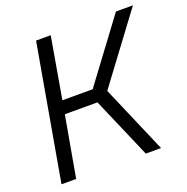

<svg xmlns="http://www.w3.org/2000/svg" viewBox="-125 -818 913 935"><g transform="rotate(-20 331.0 -350.0)"><path d="M160 -700H236L181 -383H338L574 -700H662L402 -351L553 0H474L338 -315H169L113 0H37Z"/></g></svg>

Font: Chakra Petch
Style: Italic
Weight: 400
Italic angle: -10°
Designer: Katatrad Aksorn Co.,Ltd.
Foundry: Cadson Demak Co.,Ltd.
Version: Version 1.000; ttfautohint (v1.6)